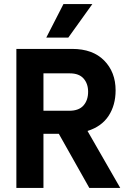

<svg xmlns="http://www.w3.org/2000/svg" viewBox="-20 -930 626 950"><path d="M318 -744H209L294 -910H437ZM61 0V-688H337Q439 -688 495.5 -630.5Q552 -573 552 -483Q552 -410 517.5 -357Q483 -304 413 -282L575 0H422L271 -268H195V0ZM195 -567V-382H323Q370 -382 393 -408Q416 -434 416 -476Q416 -516 393.5 -541.5Q371 -567 326 -567Z"/></svg>

Font: Techna Sans
Style: Regular
Weight: 400
Designer: Carl Enlund
Version: Version 1.003